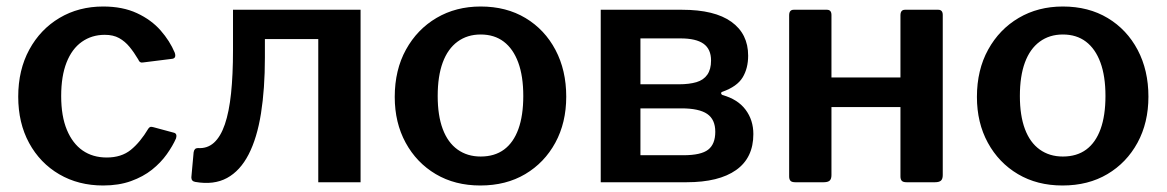

<svg xmlns="http://www.w3.org/2000/svg" viewBox="-20 -560 3585 590"><path d="M297 -540Q357 -540 401 -519.5Q445 -499 473.5 -466.5Q502 -434 517 -398Q523 -380 507 -379L419 -368Q409 -366 405 -377Q392 -399 378 -416Q364 -433 346 -443Q328 -453 302 -453Q262 -453 231.5 -431.5Q201 -410 184.5 -368Q168 -326 168 -265Q168 -203 185.5 -161Q203 -119 234 -97.5Q265 -76 308 -76Q353 -76 382 -99.5Q411 -123 436 -165Q439 -169 442 -170Q445 -171 452 -169L515 -152Q525 -149 521 -135Q511 -112 492.5 -86Q474 -60 447 -38.5Q420 -17 382.5 -3.5Q345 10 297 10Q221 10 162 -24.5Q103 -59 69.5 -120.5Q36 -182 36 -263Q36 -345 70 -407.5Q104 -470 163 -505Q222 -540 297 -540Z M580 -1Q568 -3 568 -15L575 -92Q577 -105 588 -105Q617 -103 637.5 -121.5Q658 -140 671 -178Q684 -216 690 -273Q696 -330 696 -406V-530H1088V0H958V-440H794V-383Q794 -287 782 -211.5Q770 -136 744 -85.5Q718 -35 677.5 -13Q637 9 580 -1Z M1456 10Q1378 10 1319 -25Q1260 -60 1226.5 -121.5Q1193 -183 1193 -262Q1193 -345 1227.5 -407.5Q1262 -470 1321.5 -505Q1381 -540 1457 -540Q1536 -540 1595 -504.5Q1654 -469 1687 -406.5Q1720 -344 1720 -263Q1720 -183 1686.5 -121.5Q1653 -60 1594 -25Q1535 10 1456 10ZM1457 -79Q1500 -79 1529 -100.5Q1558 -122 1573 -163.5Q1588 -205 1588 -265Q1588 -326 1572.5 -368Q1557 -410 1528 -432Q1499 -454 1457 -454Q1416 -454 1386 -432Q1356 -410 1340.5 -368Q1325 -326 1325 -265Q1325 -205 1340.5 -163.5Q1356 -122 1386 -100.5Q1416 -79 1457 -79Z M1826 0V-530H2076Q2176 -530 2227.5 -493Q2279 -456 2279 -389Q2279 -350 2262 -322Q2245 -294 2200 -278Q2196 -277 2196 -273.5Q2196 -270 2200 -268Q2247 -255 2271 -223Q2295 -191 2295 -148Q2295 -75 2242 -37.5Q2189 0 2090 0ZM2080 -83Q2134 -83 2156 -100Q2178 -117 2178 -155Q2178 -193 2153 -210Q2128 -227 2074 -227H1948V-83ZM2066 -301Q2098 -301 2120 -307.5Q2142 -314 2153.5 -330.5Q2165 -347 2165 -374Q2165 -409 2142 -425.5Q2119 -442 2071 -442H1948V-301Z M2535 -514V-22Q2535 -10 2529.5 -5Q2524 0 2511 0H2424Q2413 0 2409 -4.5Q2405 -9 2405 -18V-513Q2405 -530 2419 -530H2521Q2535 -530 2535 -514ZM2877 -514V-22Q2877 -10 2871.5 -5Q2866 0 2853 0H2766Q2755 0 2751 -4.5Q2747 -9 2747 -18V-513Q2747 -530 2761 -530H2863Q2877 -530 2877 -514ZM2445 -231Q2429 -231 2429 -246V-309Q2429 -322 2444 -322H2811Q2826 -322 2826 -309V-246Q2826 -231 2809 -231Z M3245 10Q3167 10 3108 -25Q3049 -60 3015.5 -121.5Q2982 -183 2982 -262Q2982 -345 3016.5 -407.5Q3051 -470 3110.5 -505Q3170 -540 3246 -540Q3325 -540 3384 -504.5Q3443 -469 3476 -406.5Q3509 -344 3509 -263Q3509 -183 3475.5 -121.5Q3442 -60 3383 -25Q3324 10 3245 10ZM3246 -79Q3289 -79 3318 -100.5Q3347 -122 3362 -163.5Q3377 -205 3377 -265Q3377 -326 3361.5 -368Q3346 -410 3317 -432Q3288 -454 3246 -454Q3205 -454 3175 -432Q3145 -410 3129.5 -368Q3114 -326 3114 -265Q3114 -205 3129.5 -163.5Q3145 -122 3175 -100.5Q3205 -79 3246 -79Z"/></svg>

Font: Libre Franklin SemiBold
Style: Regular
Weight: 600
Designer: Pablo Impallari, Rodrigo Fuenzalida, Nhung Nguyen
Foundry: Impallari Type
Version: Version 3.000